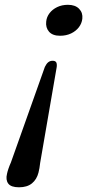

<svg xmlns="http://www.w3.org/2000/svg" viewBox="-20 -608 364 799"><path d="M59.1 171.4Q25.7 171.4 14.3 155.9Q2.9 140.3 9.2 115.2Q10.8 106.9 15.1 94.1Q19.4 81.3 25.3 68.3L166.7 -329.6Q173.2 -343.1 180.9 -349.1Q188.5 -355.1 199 -355.1Q209.6 -355.1 213.6 -349.2Q217.5 -343.4 216.1 -329.7L147.2 69.3Q145.9 80.3 144.2 91.2Q142.4 102.1 140.1 110.5Q132.9 138.8 112.9 155.1Q92.9 171.4 59.1 171.4ZM262.8 -588Q293.2 -588 309.3 -571.3Q325.3 -554.7 322.6 -530.2Q320.5 -510.9 308.4 -494.8Q296.2 -478.7 275.9 -468.9Q255.6 -459.2 229.9 -459.2Q198.7 -459.2 184 -476.2Q169.3 -493.2 172.3 -518.6Q174.1 -537.2 186 -553Q198 -568.8 217.8 -578.4Q237.6 -588 262.8 -588Z"/></svg>

Font: Fraunces
Style: Italic
Weight: 900
Italic angle: -16°
Version: Version 1.000;[0bf87f6ff]